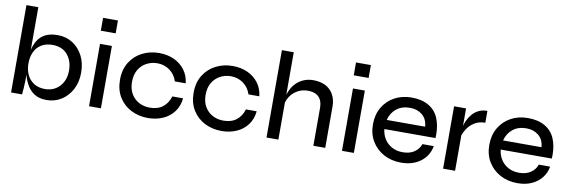

<svg xmlns="http://www.w3.org/2000/svg" viewBox="-52 -1104 4492 1513"><g transform="rotate(10 2194.0 -347.0)"><path d="M348 10Q289 10 250.5 -14.5Q212 -39 190 -79Q168 -117 158 -160V-109Q158 -86 155.5 -54Q153 -22 151 0H63V-699H158V-357Q168 -400 188 -433Q210 -469 249 -489Q288 -509 348 -509Q415 -509 467.5 -475.5Q520 -442 550 -383.5Q580 -325 580 -249Q580 -173 549 -114.5Q518 -56 465.5 -23Q413 10 348 10ZM321 -73Q369 -73 405.5 -95.5Q442 -118 462.5 -157.5Q483 -197 483 -249Q483 -326 440.5 -376Q398 -426 321 -426Q269 -426 232.5 -404Q196 -382 177 -342Q158 -302 158 -249Q158 -200 176.5 -160Q195 -120 231.5 -96.5Q268 -73 321 -73Z M794 -705V-602H675V-705ZM687 -499H782V0H687Z M1406 -190Q1400 -128 1366.5 -82.5Q1333 -37 1279 -13Q1225 11 1159 11Q1086 11 1025 -19.5Q964 -50 927.5 -108.5Q891 -167 891 -248Q891 -330 927.5 -388.5Q964 -447 1025 -478Q1086 -509 1159 -509Q1225 -509 1278 -485Q1331 -461 1365 -416.5Q1399 -372 1406 -310H1319Q1302 -364 1258.5 -395.5Q1215 -427 1159 -427Q1113 -427 1073.5 -406Q1034 -385 1010.5 -345.5Q987 -306 987 -248Q987 -192 1010.5 -152.5Q1034 -113 1073 -92.5Q1112 -72 1159 -72Q1223 -72 1263 -103Q1303 -134 1320 -190Z M1995 -190Q1989 -128 1955.5 -82.5Q1922 -37 1868 -13Q1814 11 1748 11Q1675 11 1614 -19.5Q1553 -50 1516.5 -108.5Q1480 -167 1480 -248Q1480 -330 1516.5 -388.5Q1553 -447 1614 -478Q1675 -509 1748 -509Q1814 -509 1867 -485Q1920 -461 1954 -416.5Q1988 -372 1995 -310H1908Q1891 -364 1847.5 -395.5Q1804 -427 1748 -427Q1702 -427 1662.5 -406Q1623 -385 1599.5 -345.5Q1576 -306 1576 -248Q1576 -192 1599.5 -152.5Q1623 -113 1662 -92.5Q1701 -72 1748 -72Q1812 -72 1852 -103Q1892 -134 1909 -190Z M2482 0V-301Q2482 -341 2469 -367Q2456 -393 2430 -406.5Q2404 -420 2364 -420Q2320 -420 2283.5 -399.5Q2247 -379 2224 -345Q2209 -322 2202 -297V0H2107V-699H2202V-359Q2208 -378 2217 -397Q2233 -431 2258.5 -456Q2284 -481 2318 -495Q2352 -509 2392 -509Q2434 -509 2468 -497.5Q2502 -486 2526.5 -462.5Q2551 -439 2564 -405.5Q2577 -372 2577 -329V0Z M2818 -705V-602H2699V-705ZM2711 -499H2806V0H2711Z M3326 -162H3417Q3409 -113 3379 -74Q3349 -35 3300 -12Q3251 11 3185 11Q3107 11 3046 -22Q2985 -55 2950 -113Q2915 -171 2915 -248Q2915 -326 2949 -384.5Q2983 -443 3043 -476Q3103 -509 3180 -509Q3261 -509 3316 -477Q3371 -445 3395.5 -387.5Q3420 -330 3420 -256Q3420 -242 3419 -227H3010Q3015 -182 3037.5 -147Q3060 -112 3097.5 -92Q3135 -72 3184 -72Q3239 -72 3276 -97Q3313 -122 3326 -162ZM3181 -427Q3116 -427 3073 -392.5Q3030 -358 3016 -301H3323Q3319 -362 3279 -394.5Q3239 -427 3181 -427Z M3520 -499H3616V-359Q3621 -378 3631 -401Q3643 -428 3663 -452.5Q3683 -477 3713 -493Q3743 -509 3785 -509V-414Q3733 -414 3696.5 -390Q3660 -366 3639 -331Q3624 -307 3616 -285V0H3520Z M4257 -162H4348Q4340 -113 4310 -74Q4280 -35 4231 -12Q4182 11 4116 11Q4038 11 3977 -22Q3916 -55 3881 -113Q3846 -171 3846 -248Q3846 -326 3880 -384.5Q3914 -443 3974 -476Q4034 -509 4111 -509Q4192 -509 4247 -477Q4302 -445 4326.5 -387.5Q4351 -330 4351 -256Q4351 -242 4350 -227H3941Q3946 -182 3968.5 -147Q3991 -112 4028.5 -92Q4066 -72 4115 -72Q4170 -72 4207 -97Q4244 -122 4257 -162ZM4112 -427Q4047 -427 4004 -392.5Q3961 -358 3947 -301H4254Q4250 -362 4210 -394.5Q4170 -427 4112 -427Z"/></g></svg>

Font: Syne Med Modified
Style: Regular
Weight: 500
Designer: Lucas Descroix
Foundry: Bonjour Monde
Version: Version 2.200